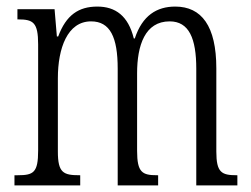

<svg xmlns="http://www.w3.org/2000/svg" viewBox="-20 -564 763 584"><path d="M24 0H224V-31H222C173 -31 156 -38 156 -103V-326C156 -417 185 -499 257 -499C315 -499 338 -451 338 -355V0H461V-31H458C413 -31 397 -39 397 -105V-341C397 -426 421 -499 496 -499C555 -499 577 -447 577 -355V0H702V-31H700C654 -31 638 -39 638 -103V-356C638 -485 593 -544 513 -544C457 -544 413 -517 390 -447H387C370 -516 331 -544 276 -544C219 -544 181 -518 157 -453H153L146 -536H33V-505H35C81 -505 96 -496 96 -429V-106C96 -39 82 -31 34 -31H24Z"/></svg>

Font: Noto Serif Myanmar ExtraCondensed Light
Style: Regular
Weight: 300
Width: 2
Designer: Ben Mitchell and the Monotype Design Team
Foundry: Monotype Imaging Inc.
Version: Version 2.106